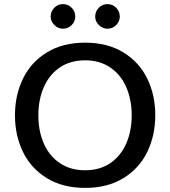

<svg xmlns="http://www.w3.org/2000/svg" viewBox="-20 -901 830 936"><path d="M53 0ZM53 -339Q53 -437 92 -517.5Q131 -598 208.5 -645.5Q286 -693 395 -693Q504 -693 581.5 -645.5Q659 -598 698 -517.5Q737 -437 737 -340Q737 -241 698 -160.5Q659 -80 581.5 -32.5Q504 15 395 15Q286 15 208.5 -32.5Q131 -80 92 -160.5Q53 -241 53 -339ZM622 -339Q622 -415 595.5 -476Q569 -537 517.5 -572Q466 -607 395 -607Q323 -607 271.5 -572Q220 -537 193.5 -476Q167 -415 167 -339Q167 -262 193.5 -201.5Q220 -141 271.5 -106Q323 -71 395 -71Q467 -71 518 -106Q569 -141 595.5 -201.5Q622 -262 622 -339ZM227 -820Q227 -845 244.5 -863Q262 -881 287 -881Q312 -881 329.5 -863Q347 -845 347 -820Q347 -797 329.5 -779Q312 -761 287 -761Q263 -761 245 -779Q227 -797 227 -820ZM444 -820Q444 -845 461.5 -863Q479 -881 504 -881Q529 -881 546.5 -863Q564 -845 564 -820Q564 -797 546.5 -779Q529 -761 504 -761Q480 -761 462 -779Q444 -797 444 -820Z"/></svg>

Font: Martel Sans SemiBold
Style: Regular
Weight: 600
Designer: Dan Reynolds and Mathieu Réguer
Foundry: Dan Reynolds and Mathieu Réguer
Version: Version 1.002; ttfautohint (v1.1) -l 5 -r 5 -G 72 -x 0 -D la